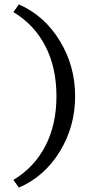

<svg xmlns="http://www.w3.org/2000/svg" viewBox="-20 -731 422 874"><path d="M66 123 41 88Q136 31 186.5 -66.5Q237 -164 237 -293Q237 -423 186.5 -521Q136 -619 41 -676L66 -711Q182 -660 252 -545.5Q322 -431 322 -293Q322 -155 252 -41Q182 73 66 123Z"/></svg>

Font: EauTest Medium
Style: Regular
Weight: 500
Designer: Christian Thalmann (Catharsis Fonts)
Version: Version 0.001;PS 000.001;hotconv 1.0.88;makeotf.lib2.5.64775